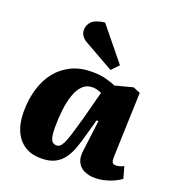

<svg xmlns="http://www.w3.org/2000/svg" viewBox="-146 -924 968 1055"><g transform="rotate(20 338.0 -397.0)"><path d="M586 -133Q585 -113 589.5 -101.5Q594 -90 612 -90Q623 -90 636 -94Q649 -98 657 -103L676 -35Q664 -25 639.5 -13Q615 -1 585 6.5Q555 14 525 14Q491 14 464 1.5Q437 -11 423.5 -37.5Q410 -64 416 -106L439 -286L428 -287L401 -190Q390 -148 376.5 -111Q363 -74 343 -46Q323 -18 291.5 -2Q260 14 212 14Q153 14 114 -12Q75 -38 55 -84.5Q35 -131 35 -193Q35 -267 53.5 -329Q72 -391 108 -435.5Q144 -480 195.5 -504.5Q247 -529 314 -529Q363 -529 399 -519Q435 -509 454 -500L557 -527L599 -510ZM267 -82Q278 -82 286.5 -88.5Q295 -95 304.5 -113.5Q314 -132 325.5 -169Q337 -206 354 -266L399 -437Q392 -441 377 -445.5Q362 -450 345 -450Q311 -450 288 -427Q265 -404 251.5 -365Q238 -326 232 -276Q226 -226 226 -174Q226 -136 231 -116Q236 -96 245.5 -89Q255 -82 267 -82ZM445 -615 405 -573 230 -672Q214 -681 203 -696Q192 -711 192 -731Q192 -759 212.5 -780Q233 -801 288 -808Z"/></g></svg>

Font: Literata ExtraBold
Style: Italic
Weight: 800
Italic angle: -2°
Designer: Latin by Veronika Burian and Jose Scaglione. Greek by Irene Vlachou. Cyrillic by Vera Evstafieva
Foundry: TypeTogether
Version: Version 3.002